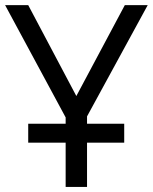

<svg xmlns="http://www.w3.org/2000/svg" viewBox="-20 -734 600 754"><path d="M321.8 -248H467.8V-173.8H321.8V0H237.8V-173.8H90.8V-248H237.8V-272.9L0 -713.9H90.8L279.8 -356.9L470.2 -713.9H560.1L321.8 -276.9Z"/></svg>

Font: OpenSans
Style: Regular
Weight: 400
Foundry: Ascender Corporation
Version: Version 1.10